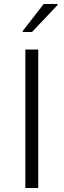

<svg xmlns="http://www.w3.org/2000/svg" viewBox="-20 -934 317 954"><path d="M93 -775H139L266 -909V-914H197L93 -780ZM106 0H170V-688H106Z"/></svg>

Font: Saira UNSAM Light SC
Style: Regular
Weight: 300
Designer: Hector Gatti with collaboration of the Omnibus-Type team
Foundry: Omnibus-Type
Version: Version 1.072;PS 001.072;hotconv 1.0.88;makeotf.lib2.5.64775